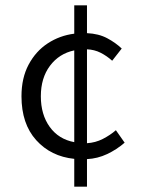

<svg xmlns="http://www.w3.org/2000/svg" viewBox="-20 -673 532 724"><path d="M260 31V-74Q172 -83 116.5 -144.5Q61 -206 61 -310Q61 -379 88 -429.5Q115 -480 160 -509.5Q205 -539 260 -546V-653H308V-548Q352 -546 384 -529Q416 -512 439 -490L403 -444Q383 -462 359.5 -474Q336 -486 308 -487V-133Q340 -135 367.5 -149Q395 -163 417 -182L450 -135Q420 -109 384 -92Q348 -75 308 -73V31ZM134 -310Q134 -241 167.5 -194.5Q201 -148 260 -137V-483Q203 -471 168.5 -425Q134 -379 134 -310Z"/></svg>

Font: Assistant
Style: Regular
Weight: 400
Designer: Hebrew By Ben Nathan, Latin by Paul Hunt
Version: Version 3.000